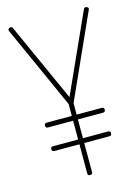

<svg xmlns="http://www.w3.org/2000/svg" viewBox="-107 -750 585 810"><g transform="rotate(-15 185.0 -344.5)"><path d="M64 -137Q54 -137 54 -148Q54 -158 64 -158H174V-240H64Q54 -240 54 -251Q54 -261 64 -261H174V-313L11 -675Q8 -682 12.5 -685.5Q17 -689 21 -689Q29 -689 30 -683L185 -340L340 -683Q343 -689 349 -689Q354 -689 358 -685.5Q362 -682 359 -675L195 -311V-261H305Q315 -261 315 -251Q315 -240 305 -240H195V-158H305Q315 -158 315 -148Q315 -137 305 -137H195V-10Q195 0 184 0Q174 0 174 -10V-137Z"/></g></svg>

Font: Zen Loop
Style: Regular
Weight: 400
Designer: Yoshimichi Ohira
Foundry: A-1 Corp ZenFonts
Version: Version 1.000; ttfautohint (v1.8.3)